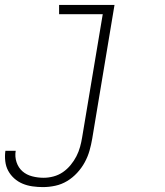

<svg xmlns="http://www.w3.org/2000/svg" viewBox="-53 -540 673 783"><path d="M122 223Q101 223 79.5 220Q58 217 39 209Q20 201 5 187.5Q-10 174 -19.5 156.5Q-29 139 -31.5 117.5Q-34 96 -31 75H11Q7 99 14.5 121.5Q22 144 38.5 158.5Q55 173 78 179Q101 185 125 185Q145 185 165.5 179.5Q186 174 203.5 162Q221 150 235 133Q249 116 258.5 97.5Q268 79 273.5 59Q279 39 282 20L366 -482H188V-520H414L323 26Q319 50 312 74.5Q305 99 292.5 122Q280 145 261.5 165Q243 185 220.5 198.5Q198 212 172.5 217.5Q147 223 122 223Z"/></svg>

Font: Iosevka XLt Ex Obl
Style: Regular
Weight: 200
Width: 7
Italic angle: -9°
Monospace: yes
Designer: Belleve Invis
Foundry: Belleve Invis
Version: Version 32.5.0; ttfautohint (v1.8.4)